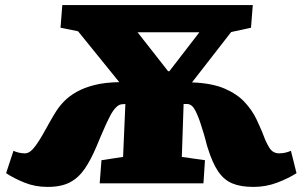

<svg xmlns="http://www.w3.org/2000/svg" viewBox="-20 -721 1197 755"><path d="M473 -312 459 -311Q447 -310 435.5 -298Q424 -286 414 -267Q404 -248 395 -228Q385 -205 376 -184.5Q367 -164 359 -144Q337 -92 313 -57Q289 -22 255 -4Q221 14 167 14Q118 14 76 -3Q34 -20 4 -40L33 -128Q41 -124 53 -121Q65 -118 78 -118Q89 -118 99.5 -126Q110 -134 121.5 -150Q133 -166 147 -190Q161 -214 179 -247Q189 -265 201.5 -284.5Q214 -304 233 -323.5Q252 -343 281 -359.5Q310 -376 351 -386.5Q392 -397 449 -398L287 -598L218 -612L225 -701H974L967 -612L889 -595L735 -397Q814 -394 863.5 -372.5Q913 -351 942.5 -319Q972 -287 989 -251Q994 -240 999.5 -228Q1005 -216 1010.5 -203Q1016 -190 1023 -171Q1032 -151 1039.5 -139.5Q1047 -128 1056.5 -123Q1066 -118 1078 -118Q1092 -118 1103.5 -121Q1115 -124 1124 -128L1146 -40Q1115 -20 1070.5 -3Q1026 14 977 14Q926 14 893 0Q860 -14 837.5 -47.5Q815 -81 797 -139Q793 -151 788.5 -169.5Q784 -188 771 -228Q762 -258 749 -284.5Q736 -311 717 -312H702L695 -104L786 -91L780 0H372L379 -91L464 -104ZM521 -594 641 -441H646L764 -594Z"/></svg>

Font: Literata Black
Style: Italic
Weight: 900
Italic angle: -2°
Designer: Latin by Veronika Burian and Jose Scaglione. Greek by Irene Vlachou. Cyrillic by Vera Evstafieva
Foundry: TypeTogether
Version: Version 3.002